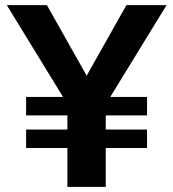

<svg xmlns="http://www.w3.org/2000/svg" viewBox="-20 -725 673 745"><path d="M251.1 -305.6 6.4 -705H162.1L340.1 -388.9H292.4L470.5 -705H626.2L381.4 -305.6ZM241.5 0V-368.7H390.3V0ZM81.3 -150.7V-222.3H550.5V-150.7ZM81.3 -277.2V-348.8H550.5V-277.2Z"/></svg>

Font: TikTok Sans Light
Style: Regular
Weight: 300
Version: Version 4.000